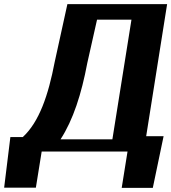

<svg xmlns="http://www.w3.org/2000/svg" viewBox="-35 -731 826 926"><path d="M15 -70 -15 174H138L166 0H580L552 175H702L754 -74H670L771 -711H290L229 -433C198 -271 154 -143 75 -70ZM257 -59C318 -153 358 -278 386 -427L433 -636H599L507 -59Z"/></svg>

Font: Aerodynamic
Style: BdObl
Weight: 500
Designer: Google
Version: Version 2.000980; 2014